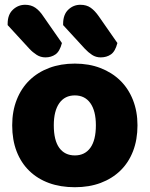

<svg xmlns="http://www.w3.org/2000/svg" viewBox="-20 -767 626 803"><path d="M555 -243Q555 -183 536.5 -135Q518 -87 483.5 -53.5Q449 -20 401 -2Q353 16 293 16Q233 16 185 -1.5Q137 -19 102.5 -52.5Q68 -86 49.5 -134Q31 -182 31 -243Q31 -302 50 -350Q69 -398 103.5 -431.5Q138 -465 186 -483Q234 -501 293 -501Q352 -501 400 -482.5Q448 -464 482.5 -430.5Q517 -397 536 -349Q555 -301 555 -243ZM293 -368Q251 -368 228 -335.5Q205 -303 205 -243Q205 -180 228 -148.5Q251 -117 293 -117Q335 -117 358 -149Q381 -181 381 -243Q381 -303 358 -335.5Q335 -368 293 -368ZM12 -662V-668Q12 -706 34 -726.5Q56 -747 85 -747Q110 -747 128 -734.5Q146 -722 161 -699L239 -587Q230 -552 212 -539.5Q194 -527 170 -527Q150 -527 133.5 -537.5Q117 -548 103 -563ZM244 -662V-667Q244 -706 265.5 -726.5Q287 -747 316 -747Q342 -747 359.5 -734.5Q377 -722 393 -699L471 -587Q462 -552 444 -539.5Q426 -527 401 -527Q381 -527 365 -537.5Q349 -548 335 -563Z"/></svg>

Font: Baloo 2 ExtraBold
Style: Regular
Weight: 800
Designer: Sarang Kulkarni and Ek Type
Foundry: Ek Type
Version: Version 1.640;hotconv 1.0.111;makeotfexe 2.5.65597; ttfautoh